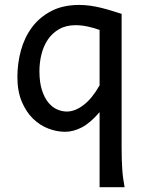

<svg xmlns="http://www.w3.org/2000/svg" viewBox="-20 -528 592 787"><path d="M388.2 -405.3Q366.2 -413.6 339.6 -419.2Q313 -424.8 290.5 -424.8Q250.5 -424.8 222.2 -408.4Q193.8 -392.1 176 -365.5Q158.2 -338.9 149.9 -305.2Q141.6 -271.5 141.6 -236.8Q141.6 -191.4 151.6 -159.7Q161.6 -127.9 177.7 -108.2Q193.8 -88.4 213.9 -79.6Q233.9 -70.8 253.9 -70.8Q287.6 -70.8 322.8 -97.7Q357.9 -124.5 388.2 -178.2ZM388.2 -68.4Q350.1 -23.9 315.4 -5.9Q280.8 12.2 246.6 12.2Q212.9 12.2 178.2 -1Q143.6 -14.2 115.2 -41.7Q86.9 -69.3 69.1 -111.8Q51.3 -154.3 51.3 -212.4Q51.3 -268.6 65.9 -321.8Q80.6 -375 111.3 -416.3Q142.1 -457.5 190.2 -482.7Q238.3 -507.8 305.2 -507.8Q327.1 -507.8 349.6 -504.6Q372.1 -501.5 394 -496.1Q416 -490.7 437.3 -484.1Q458.5 -477.5 478.5 -471.2V73.2Q478.5 102.5 479.2 126.2Q480 149.9 481.4 169.9Q482.9 189.9 485.4 206.8Q487.8 223.6 490.7 239.3H388.2Z"/></svg>

Font: Andika Compact
Style: Regular
Weight: 400
Designer: Victor Gaultney, Annie Olsen, Julie Remington, Don Collingsworth, Eric Hays, Becca Hirsbrunner
Foundry: SIL International
Version: Version 5.000 ; LnSpcTght